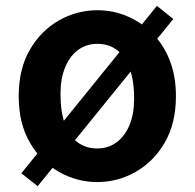

<svg xmlns="http://www.w3.org/2000/svg" viewBox="-20 -609 666 657"><path d="M313 14Q243 14 181.5 -21Q120 -56 82 -121.5Q44 -187 44 -280Q44 -373 82 -438.5Q120 -504 181.5 -539Q243 -574 313 -574Q366 -574 414 -554Q462 -534 500 -496.5Q538 -459 560 -404.5Q582 -350 582 -280Q582 -187 544 -121.5Q506 -56 444.5 -21Q383 14 313 14ZM313 -101Q351 -101 379.5 -122.5Q408 -144 423.5 -182Q439 -220 439 -271Q439 -333 423.5 -375Q408 -417 380 -438Q352 -459 313 -459Q275 -459 246.5 -437.5Q218 -416 202.5 -377.5Q187 -339 187 -288Q187 -227 202 -185Q217 -143 245.5 -122Q274 -101 313 -101ZM109 28 53 -16 517 -589 573 -544Z"/></svg>

Font: Noto Sans HK Thin
Style: Bold
Weight: 700
Version: Version 2.004-H2;hotconv 1.0.118;makeotfexe 2.5.65603